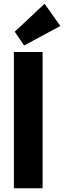

<svg xmlns="http://www.w3.org/2000/svg" viewBox="-20 -1003 342 1023"><path d="M54 0V-726H207V0ZM108.5 -760.5 58.5 -834 217.5 -983 301.5 -864.5Z"/></svg>

Font: Outfit Thin
Style: Regular
Weight: 100
Designer: Rodrigo Fuenzalida
Foundry: fragTYPE
Version: Version 1.100;gftools[0.9.27]